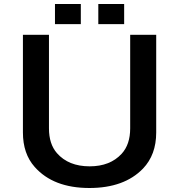

<svg xmlns="http://www.w3.org/2000/svg" viewBox="-20 -900 900 965"><path d="M256.3 -879.9H386.2V-778.8H256.3ZM474.1 -879.9H604V-778.8H474.1ZM95.2 -725.1H226.1V-254.9Q226.1 -176.3 266.1 -130.4Q324.2 -64 430.7 -64Q533.2 -64 591.3 -127Q634.3 -173.8 634.3 -254.9V-725.1H765.1V-233.9Q765.1 -122.1 698.7 -52.7Q604.5 44.9 429.2 44.9Q248 44.9 154.3 -61Q95.2 -127.4 95.2 -233.9Z"/></svg>

Font: BIZ UDPGothic
Style: Bold
Weight: 700
Designer: TypeBank Co., Ltd.
Foundry: Morisawa Inc.
Version: Version 1.051